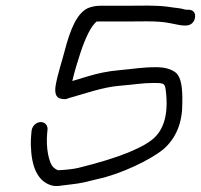

<svg xmlns="http://www.w3.org/2000/svg" viewBox="-20 -647 701 670"><path d="M631.3 -613C629.3 -613 626.9 -613.3 624.3 -614.1C603.7 -619.9 598 -618.2 565.3 -623.5C521.2 -629.3 470.6 -627 429.5 -627H331.2C316 -627 301 -624.3 287.2 -618.9C249.3 -601.2 226 -548.2 205 -467C197.8 -438.8 179.8 -383.6 174.2 -348.4C170.9 -327.9 172.4 -306.5 192.1 -302.6C201.8 -300.7 209.7 -299.2 220.5 -304.8C275.2 -319.6 337.2 -342.9 398.1 -347.8C451.4 -352 475.7 -357.5 515.9 -357.5C554.8 -357.5 555.1 -355.3 558.6 -330.5C568.6 -248.5 551.6 -193.9 513.5 -161.8C499.8 -150.2 475.4 -134.5 429.8 -115.7C385.1 -97.3 326.1 -79 253.1 -61.1C237.7 -57.3 211.6 -54.3 183.8 -53C182.7 -52.9 176.6 -54.5 167.8 -61.9C149.6 -77.2 140.2 -133.1 144.4 -179.8L146 -196.4L146 -197.1C145.9 -214.6 131.3 -223.3 117 -220.5C104.5 -218 92.8 -207 90.4 -192L90.3 -191.6L88.9 -176.2C87.8 -164.5 87.3 -152.7 87.6 -141.3C89.4 -64.8 111.2 -14.7 158.9 -0.3C169.4 2.9 181.5 2.9 195 0.5C249.7 -6.6 251 -4.1 320.1 -22.1C400.8 -39.1 504.9 -88.9 549.9 -126C595.4 -165.3 616.8 -220.6 616.2 -287.9C617.3 -340.4 612.4 -376.5 594.2 -392.8L594 -393L593.8 -393.2C577.2 -406.5 553.7 -412.5 524.6 -412.5C475.4 -412.5 449 -406.8 394.5 -401.9C359.1 -398.8 323.4 -391.8 287.6 -381C265.5 -374.4 247.6 -369.2 232.3 -364.3C239 -395.2 252.9 -438.4 260.5 -462.2C278.7 -517.7 297.8 -553.7 313.2 -568.2L314.2 -569.1L314.9 -570C315.8 -571.2 315.4 -572 322.5 -572H420.8C430.9 -572 453.5 -572.2 488.8 -572.5C523 -572.8 552.6 -570.6 575.1 -565.8C598.8 -560.7 613.5 -558 622.6 -558H628.6C635.8 -558 643.9 -559.9 650.5 -566C656.6 -571.6 659.4 -578.8 660.5 -585.5C661.6 -592.7 660.9 -600.5 655.8 -606.1C651 -611.4 644 -613 637.3 -613Z"/></svg>

Font: MewTooHand
Style: BdWideIta
Weight: 400
Designer: Mew Too, Robert Jablonski
Version: Version 0.77